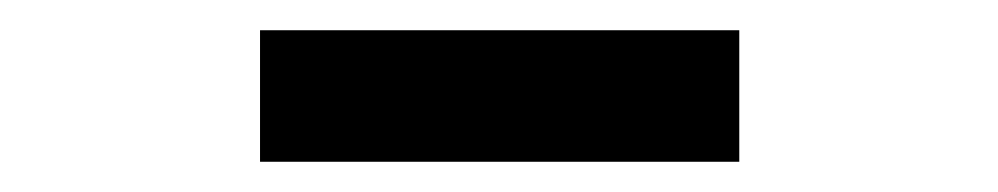

<svg xmlns="http://www.w3.org/2000/svg" viewBox="-20 -780 660 127"><path d="M152 -673V-760H469V-673Z"/></svg>

Font: Noto Sans SC SemiBold
Style: Regular
Weight: 600
Designer: Ryoko NISHIZUKA 西塚涼子 (kana, bopomofo & ideographs); Paul D. Hunt (Latin, Greek & Cyrillic); Sandoll Communications 산돌커뮤니
Foundry: Adobe
Version: Version 2.004-H2;hotconv 1.0.118;makeotfexe 2.5.65603